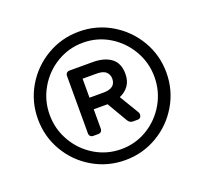

<svg xmlns="http://www.w3.org/2000/svg" viewBox="-124 -855 1075 1011"><g transform="rotate(-20 413.5 -350.0)"><path d="M102.5 -169.4Q54.2 -252 54.2 -350.1Q54.2 -448.2 102.5 -530.5Q150.9 -612.8 233.4 -661.4Q315.9 -710 414.1 -710Q512.2 -710 594.5 -661.4Q676.8 -612.8 725.3 -530.5Q773.9 -448.2 773.9 -350.1Q773.9 -252 725.3 -169.4Q676.8 -86.9 594.5 -38.6Q512.2 9.8 414.1 9.8Q315.9 9.8 233.4 -38.6Q150.9 -86.9 102.5 -169.4ZM159.7 -498.5Q120.1 -430.2 120.1 -350.1Q120.1 -270 159.7 -201.4Q199.2 -132.8 266.6 -92.3Q334 -51.8 414.1 -51.8Q494.1 -51.8 561 -92.3Q627.9 -132.8 667.5 -201.4Q707 -270 707 -350.1Q707 -430.2 667.5 -498.5Q627.9 -566.9 561 -607.4Q494.1 -647.9 414.1 -647.9Q334 -647.9 266.6 -607.4Q199.2 -566.9 159.7 -498.5ZM275.9 -189.9V-512.2Q275.9 -522 282 -528.1Q288.1 -534.2 297.9 -534.2H429.2Q492.2 -534.2 530.5 -506.1Q568.8 -478 568.8 -417Q568.8 -377.9 549.8 -351.6Q530.8 -325.2 499 -312L564 -204.1Q567.9 -198.2 567.9 -189.9Q567.9 -181.2 562.5 -174.6Q557.1 -168 545.9 -168H520Q502 -168 491.2 -187L425.8 -298.8H348.1V-189.9Q348.1 -180.2 342 -174.1Q335.9 -168 326.2 -168H297.9Q288.1 -168 282 -174.1Q275.9 -180.2 275.9 -189.9ZM348.1 -363.8H426.8Q494.6 -363.8 495.1 -417Q495.1 -439.9 479.5 -455.1Q463.9 -470.2 426.8 -470.2H348.1Z"/></g></svg>

Font: Rubik AZ
Style: Regular
Weight: 400
Designer: Hubert and Fischer
Foundry: Hubert & Fischer
Version: Version 2.000